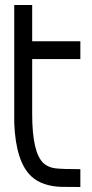

<svg xmlns="http://www.w3.org/2000/svg" viewBox="-20 -746 366 763"><path d="M299.3 -2.9Q244.1 -2.9 224.1 -3.4Q147.9 -5.9 106 -43.9Q43 -100.6 36.6 -256.8V-726.1H107.9V-582H299.3V-511.2H107.9V-292.5Q107.9 -137.7 153.8 -96.7Q172.9 -80.1 201.2 -76.9Q229.5 -73.7 299.3 -73.7Z"/></svg>

Font: Greenwashing Machine
Style: Regular
Weight: 400
Designer: Tup Wanders
Foundry: Free font, DO NOT SELL
Version: Version 1.00;August 10, 2023;FontCreator 11.5.0.2430 64-bit